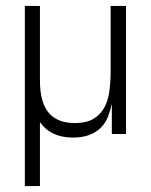

<svg xmlns="http://www.w3.org/2000/svg" viewBox="-20 -453 509 649"><path d="M115 -181Q115 -107 144.5 -72Q174 -37 233 -37Q271 -37 294.5 -50.5Q318 -64 331.5 -87.5Q345 -111 349.5 -143.5Q354 -176 354 -214V-433H406V0H358V-102Q353 -79 345 -58.5Q337 -38 322 -22.5Q307 -7 283.5 2.5Q260 12 226 12Q152 12 115 -40V176H64V-433H115V-181Z"/></svg>

Font: Tilda Sans Light
Style: Regular
Weight: 300
Designer: ParaType Ltd
Foundry: ParaType Ltd
Version: Version 1.009